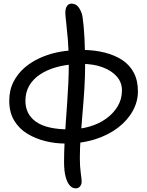

<svg xmlns="http://www.w3.org/2000/svg" viewBox="-20 -778 811 1058"><path d="M339 13Q284 13 229.5 -0.5Q175 -14 130 -41.5Q85 -69 58 -114Q31 -159 31 -222Q31 -282 54.5 -327.5Q78 -373 116 -405.5Q154 -438 200 -458.5Q246 -479 292.5 -489Q339 -499 377 -500L391 -424Q337 -421 288 -407Q239 -393 201 -368Q163 -343 141.5 -306.5Q120 -270 120 -222Q120 -186 134.5 -157Q149 -128 178.5 -107Q208 -86 254 -75.5Q300 -65 361 -65Q419 -65 471.5 -80Q524 -95 564 -123.5Q604 -152 628 -191.5Q652 -231 652 -280Q652 -324 623.5 -356.5Q595 -389 545 -407.5Q495 -426 429 -426L438 -503Q503 -502 558 -488Q613 -474 654 -447Q695 -420 717.5 -377Q740 -334 740 -274Q740 -219 712 -167.5Q684 -116 631 -75Q578 -34 504 -10.5Q430 13 339 13ZM397 260Q379 260 364.5 244Q350 228 341.5 195.5Q333 163 333 114Q333 67 335.5 13.5Q338 -40 342 -96Q346 -152 350 -209Q354 -266 356.5 -319.5Q359 -373 359 -421Q359 -500 354 -559Q349 -618 344.5 -656Q340 -694 340 -708Q340 -731 349 -744.5Q358 -758 374 -758Q400 -758 415.5 -734.5Q431 -711 435 -684Q442 -637 445.5 -567.5Q449 -498 449 -415Q449 -357 445 -291Q441 -225 435 -157.5Q429 -90 424.5 -25.5Q420 39 420 94Q420 140 425 175Q430 210 430 223Q430 237 421.5 248.5Q413 260 397 260Z"/></svg>

Font: Shantell Sans Light
Style: Regular
Weight: 400
Version: Version 1.011;[c5ecc13dd]